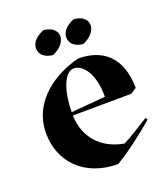

<svg xmlns="http://www.w3.org/2000/svg" viewBox="-127 -758 758 864"><g transform="rotate(-20 252.0 -326.5)"><path d="M183 -547C223 -564 243 -592 243 -616C243 -646 216 -665 179 -667C141 -650 121 -628 121 -601C121 -569 147 -551 183 -547ZM328 -547C368 -564 388 -592 388 -616C388 -646 361 -665 324 -667C286 -650 266 -628 266 -601C266 -569 292 -551 328 -547ZM33 -226C33 -93 127 14 291 14C356 -25 419 -74 484 -129L477 -139C436 -113 394 -86 350 -63C241 -81 176 -158 174 -261L454 -263L482 -281C481 -430 399 -494 284 -494C174 -467 33 -384 33 -226ZM174 -277C176 -393 209 -459 250 -459C289 -459 338 -408 338 -295V-291Z"/></g></svg>

Font: Mazius Display
Style: Bold
Weight: 700
Designer: Alberto Casagrande & Collletttivo
Foundry: Collletttivo
Version: Version 2.000;Glyphs 3.2 (3221)